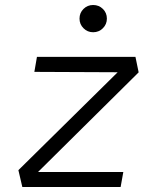

<svg xmlns="http://www.w3.org/2000/svg" viewBox="-20 -744 626 764"><path d="M531.7 -456.1 131.3 -59.6H470.7L460 0H68.8L53.2 -66.9L448.2 -456.5L116.7 -458L127 -517.6H519ZM350.6 -615.7Q328.1 -615.7 312.3 -631.6Q296.4 -647.5 296.4 -669.9Q296.4 -692.9 312.3 -708.5Q328.1 -724.1 350.6 -724.1Q373.5 -724.1 389.4 -708.5Q405.3 -692.9 405.3 -669.9Q405.3 -647.5 389.4 -631.6Q373.5 -615.7 350.6 -615.7Z"/></svg>

Font: Cascadia Code Light
Style: Italic
Weight: 300
Italic angle: -10°
Monospace: yes
Designer: Aaron Bell
Foundry: Saja Typeworks
Version: Version 2404.023; ttfautohint (v1.8.4)